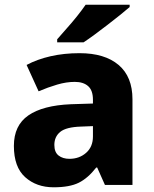

<svg xmlns="http://www.w3.org/2000/svg" viewBox="-20 -786 653 816"><path d="M318 -560Q425 -560 484 -510Q543 -460 543 -364V0H426L393 -74H389Q354 -29 315 -9.5Q276 10 208 10Q135 10 87 -33Q39 -76 39 -166Q39 -253 100.5 -295.5Q162 -338 281 -343L375 -346V-362Q375 -402 354.5 -420Q334 -438 298 -438Q262 -438 223 -426.5Q184 -415 144 -398L93 -510Q138 -534 195 -547Q252 -560 318 -560ZM324 -248Q261 -246 236 -225.5Q211 -205 211 -170Q211 -139 229 -125Q247 -111 275 -111Q317 -111 346 -136.5Q375 -162 375 -206V-250ZM531 -756Q515 -742 490 -722Q465 -702 436.5 -680Q408 -658 381.5 -638.5Q355 -619 335 -606H223V-619Q239 -638 262 -663.5Q285 -689 307 -716.5Q329 -744 344 -766H531Z"/></svg>

Font: Noto Sans Malayalam ExtraBold
Style: Regular
Weight: 800
Designer: Jelle Bosma - Monotype Design Team
Foundry: Monotype Imaging Inc.
Version: Version 2.104; ttfautohint (v1.8.4.7-5d5b)